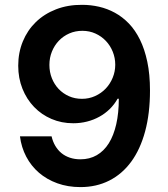

<svg xmlns="http://www.w3.org/2000/svg" viewBox="-20 -757 688 787"><path d="M317.1 -737.2Q351.9 -737.2 386 -729.4Q420.1 -721.6 451 -704.7Q481.9 -687.9 508.2 -660.7Q534.4 -633.5 553.6 -594.6Q572.8 -555.8 583.8 -503.9Q594.8 -452.1 594.8 -386Q594.8 -292.3 574.9 -218.6Q555 -144.9 517.8 -94.1Q480.5 -43.3 427.7 -16.7Q375 9.9 309.7 9.9Q258.2 9.9 215 -5.7Q171.9 -21.3 139.7 -49Q107.6 -76.7 87.5 -114.9Q67.5 -153.1 61.8 -198.2H191.4Q196.4 -176.5 206.7 -159.1Q217 -141.7 231.9 -129.4Q246.8 -117.2 266.5 -110.6Q286.2 -104 309.7 -104Q347.3 -104 376.6 -120.9Q405.9 -137.8 426 -169.7Q446 -201.7 456.5 -247.9Q467 -294 467 -352.3H462Q448.9 -328.8 429.9 -310.2Q410.9 -291.5 387.4 -278.6Q364 -265.6 336.8 -258.7Q309.7 -251.8 280.2 -251.8Q232.2 -251.8 191.2 -269.4Q150.2 -286.9 119.9 -318.4Q89.5 -349.8 72.1 -393.1Q54.7 -436.4 54.7 -487.9Q54.7 -541.2 73.5 -587Q92.3 -632.8 126.8 -666.4Q161.2 -699.9 209.7 -718.8Q258.2 -737.6 317.1 -737.2ZM317.5 -630.7Q288.7 -630.7 264 -619.9Q239.3 -609 221.2 -590Q203.1 -571 192.8 -545.6Q182.5 -520.2 182.5 -490.8Q182.5 -461.6 192.6 -436.3Q202.8 -410.9 220.5 -392.2Q238.3 -373.6 262.6 -362.7Q286.9 -351.9 316.1 -351.9Q344.8 -351.9 369.9 -363.3Q394.9 -374.6 413.2 -393.8Q431.5 -413 441.9 -438.4Q452.4 -463.8 452.4 -491.8Q452.4 -519.5 442.3 -544.7Q432.2 -570 414.1 -589.1Q396 -608.3 371.3 -619.5Q346.6 -630.7 317.5 -630.7Z"/></svg>

Font: Interop SemBd
Style: Regular
Weight: 600
Designer: Rasmus Andersson, Google, Jang Haemin
Foundry: jhaemin
Version: Version 1.008